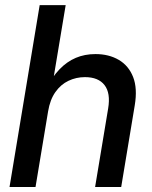

<svg xmlns="http://www.w3.org/2000/svg" viewBox="-20 -748 609 768"><path d="M172.4 -302.7 122.1 0H18.1L138.7 -727.5H242.7L187 -393.1H163.6Q188.5 -439.9 218 -470.7Q247.6 -501.5 283.2 -516.6Q318.8 -531.7 361.8 -531.7Q415.5 -531.7 455.1 -508.5Q494.6 -485.4 512.5 -439.9Q530.3 -394.5 519 -326.7L464.8 0H360.4L412.6 -314Q422.9 -375.5 398.2 -407.5Q373.5 -439.5 319.8 -439.5Q284.7 -439.5 253.9 -424.8Q223.1 -410.2 201.7 -379.9Q180.2 -349.6 172.4 -302.7Z"/></svg>

Font: Inter 28pt Medium
Style: Italic
Weight: 500
Italic angle: -9.3988°
Designer: Rasmus Andersson
Foundry: rsms
Version: Version 4.001;git-66647c0bb